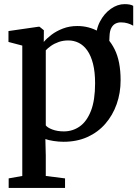

<svg xmlns="http://www.w3.org/2000/svg" viewBox="-20 -692 680 952"><path d="M516.5 -375 473 -417 456 -493Q454.5 -544 475.2 -584.2Q496 -624.5 529.2 -648Q562.5 -671.5 597.5 -671.5Q627 -671.5 640.5 -663V-564.5Q629 -571.5 613.8 -576.2Q598.5 -581 580.5 -581Q566 -581.5 553.2 -575.2Q540.5 -569 532.2 -554Q524 -539 523 -512.5ZM23 240V192.5L90.5 180.5V-466L22 -484V-538L171 -559.5H176L197.5 -542L197 -484Q211.5 -501.5 235.5 -519.8Q259.5 -538 292 -550.5Q324.5 -563 363.5 -563Q421.5 -563 470.2 -534.8Q519 -506.5 548.5 -447.2Q578 -388 578 -294Q578 -231 558.5 -175.8Q539 -120.5 502.2 -78.2Q465.5 -36 413.2 -12.5Q361 11 295 11Q271 11 245.5 7Q220 3 205 -2.5L207 79.5V180.5L302.5 192.5V240ZM296.5 -40.5Q340.5 -40.5 375.5 -65.2Q410.5 -90 431 -142.5Q451.5 -195 451.5 -279Q451.5 -335.5 441.2 -375.8Q431 -416 412.8 -441.8Q394.5 -467.5 370.5 -479.5Q346.5 -491.5 318.5 -491.5Q293 -491.5 271 -483.8Q249 -476 232.8 -464.5Q216.5 -453 207 -442.5V-70.5Q214.5 -59.5 239.2 -50Q264 -40.5 296.5 -40.5Z"/></svg>

Font: Merriweather 36pt SemiBold
Style: Regular
Weight: 600
Version: Version 2.100